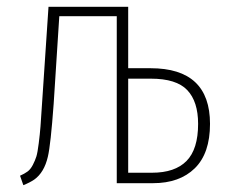

<svg xmlns="http://www.w3.org/2000/svg" viewBox="-20 -540 671 566"><path d="M423.8 -338.9Q599.1 -338.9 599.1 -174.8Q599.1 -87.9 554.2 -43.9Q509.3 0 431.2 0H324.2V-492.2H154.8L138.2 -233.9Q129.4 -112.8 121.1 -78.1Q110.4 -31.7 81.1 -10.7Q68.4 -2 48.8 5.9L39.1 -22Q52.2 -27.8 61 -34.2Q69.8 -40.5 76.7 -53.7Q83.5 -66.9 87.2 -78.6Q90.8 -90.3 94.2 -117.7Q97.7 -145 99.4 -167.5Q101.1 -189.9 104 -235.8L123 -520H357.9V-338.9ZM428.2 -30.8Q495.6 -30.8 529.8 -65.4Q564 -100.1 564 -174.8Q564 -240.7 532 -274.4Q500 -308.1 424.8 -308.1H357.9V-30.8Z"/></svg>

Font: Fira Sans Compressed UltraLight
Style: Regular
Weight: 200
Width: 1
Designer: Carrois Corporate & Edenspiekermann AG
Foundry: Carrois Corporate GbR & Edenspiekermann AG
Version: Version 4.203;PS 004.203;hotconv 1.0.88;makeotf.lib2.5.64775